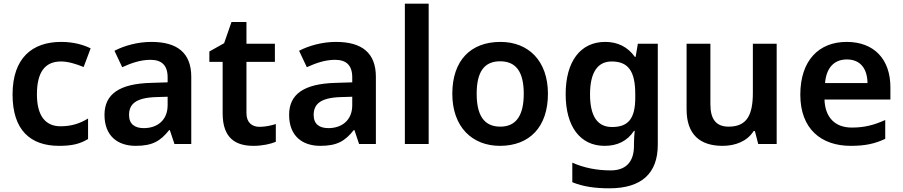

<svg xmlns="http://www.w3.org/2000/svg" viewBox="-20 -780 4889 1040"><path d="M300 10C371 10 414 -1 457 -27V-138C414 -112 369 -96 308 -96C225 -96 180 -154 180 -269C180 -387 222 -447 310 -447C349 -447 391 -434 433 -417L471 -518C433 -537 379 -553 311 -553C157 -553 48 -468 48 -268C48 -76 144 10 300 10Z M800 -553C726 -553 654 -533 600 -505L642 -416C690 -438 741 -456 795 -456C853 -456 888 -429 888 -361V-334L795 -331C628 -326 546 -271 546 -158C546 -43 618 10 715 10C806 10 849 -16 896 -75H900L925 0H1016V-364C1016 -493 941 -553 800 -553ZM823 -254 888 -256V-210C888 -129 832 -86 759 -86C711 -86 679 -107 679 -157C679 -215 714 -250 823 -254Z M1386 -93C1344 -93 1315 -117 1315 -167V-445H1469V-543H1315V-661H1234L1194 -546L1114 -501V-445H1186V-166C1186 -29 1259 10 1353 10C1401 10 1446 0 1474 -12V-108C1448 -100 1417 -93 1386 -93Z M1800 -553C1726 -553 1654 -533 1600 -505L1642 -416C1690 -438 1741 -456 1795 -456C1853 -456 1888 -429 1888 -361V-334L1795 -331C1628 -326 1546 -271 1546 -158C1546 -43 1618 10 1715 10C1806 10 1849 -16 1896 -75H1900L1925 0H2016V-364C2016 -493 1941 -553 1800 -553ZM1823 -254 1888 -256V-210C1888 -129 1832 -86 1759 -86C1711 -86 1679 -107 1679 -157C1679 -215 1714 -250 1823 -254Z M2302 0V-760H2173V0Z M2948 -272C2948 -452 2841 -553 2691 -553C2529 -553 2430 -452 2430 -272C2430 -92 2538 10 2688 10C2848 10 2948 -92 2948 -272ZM2562 -272C2562 -387 2600 -448 2689 -448C2778 -448 2817 -387 2817 -272C2817 -158 2778 -94 2690 -94C2600 -94 2562 -158 2562 -272Z M3258 -553C3124 -553 3044 -447 3044 -270C3044 -94 3123 10 3255 10C3323 10 3377 -15 3414 -71H3418C3416 -54 3414 -24 3414 -4V10C3414 97 3370 143 3288 143C3213 143 3142 129 3080 101V207C3139 231 3203 240 3281 240C3455 240 3543 159 3543 4V-543H3435L3423 -472H3419C3380 -526 3326 -553 3258 -553ZM3293 -447C3382 -447 3421 -396 3421 -270V-251C3421 -136 3382 -92 3295 -92C3215 -92 3176 -152 3176 -269C3176 -386 3216 -447 3293 -447Z M4187 -543H4058V-278C4058 -159 4027 -94 3927 -94C3859 -94 3828 -134 3828 -215V-543H3699V-188C3699 -50 3773 10 3894 10C3962 10 4027 -14 4062 -70H4069L4087 0H4187Z M4566 -553C4416 -553 4315 -453 4315 -267C4315 -82 4428 10 4588 10C4668 10 4720 -2 4775 -28V-130C4715 -103 4663 -89 4594 -89C4502 -89 4449 -145 4446 -241H4803V-307C4803 -461 4713 -553 4566 -553ZM4567 -458C4643 -458 4678 -405 4679 -330H4449C4456 -415 4500 -458 4567 -458Z"/></svg>

Font: Noto Sans Balinese SemiBold
Style: Regular
Weight: 600
Designer: Aditya Bayu, David Williams
Foundry: David Williams
Version: Version 2.005